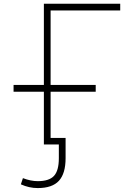

<svg xmlns="http://www.w3.org/2000/svg" viewBox="-20 -752 702 1002"><path d="M322.3 -32.2V73.2Q322.3 153.3 287.6 191.4Q252.9 229.5 176.8 229.5Q131.8 229.5 88.9 210L99.6 177.7Q140.6 193.4 176.8 193.4Q236.3 193.4 261.7 166Q287.1 138.7 287.1 73.2V2H236.3H225.6H209V-273.4H50.8V-308.6H209V-732.4H607.4V-697.3H244.1V-308.6H479.5V-273.4H244.1V-32.2Z"/></svg>

Font: Gen Shin Gothic ExtraLight
Style: Regular
Weight: 100
Designer: [Source Han Sans]
Ryoko NISHIZUKA  (kana & ideographs); Paul D. Hunt (Latin, Greek & Cyrillic); Wenlong ZHANG  (bopomofo
Version: Version 1.002.20150607